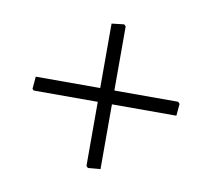

<svg xmlns="http://www.w3.org/2000/svg" viewBox="-55 -535 590 534"><g transform="rotate(10 240.0 -267.5)"><path d="M260 -468V-287H440L445 -282L442 -248H260V-65L225 -62L220 -67V-248H39L35 -252L38 -287H220V-469L255 -473Z"/></g></svg>

Font: Luna Sans Light
Style: Regular
Weight: 300
Designer: Juan Pablo del Peral
Foundry: Huerta Tipografica
Version: Version 2.001; ttfautohint (v1.5)